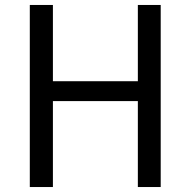

<svg xmlns="http://www.w3.org/2000/svg" viewBox="-20 -753 768 773"><path d="M100 -733H193V-426H535V-733H627V0H535V-346H193V0H100Z"/></svg>

Font: Noto Sans SC
Style: Regular
Weight: 400
Designer: Ryoko NISHIZUKA ____ (kana & ideographs); Paul D. Hunt (Latin, Greek & Cyrillic); Wenlong ZHANG ___ (bopomofo); Sandoll 
Foundry: Adobe Systems Incorporated
Version: Version 1.004